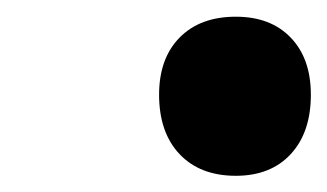

<svg xmlns="http://www.w3.org/2000/svg" viewBox="-20 -421 394 231"><path d="M263.7 -209.5Q220.7 -209.5 196 -235.6Q171.4 -261.7 171.4 -307.1Q171.4 -350.6 196 -375.7Q220.7 -400.9 263.7 -400.9Q305.7 -400.9 329.8 -375.7Q354 -350.6 354 -307.1Q354 -261.7 329.8 -235.6Q305.7 -209.5 263.7 -209.5Z"/></svg>

Font: Comme Black
Style: Regular
Weight: 900
Version: Version 1.000;gftools[0.9.27]